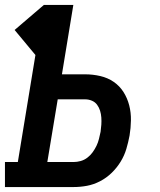

<svg xmlns="http://www.w3.org/2000/svg" viewBox="-24 -755 644 775"><path d="M-4 0V-101H48L119 -533L35 -634L153 -735H272L226 -455H320Q351 -455 381 -448Q411 -441 435 -424.5Q459 -408 474.5 -383.5Q490 -359 497.5 -330Q505 -301 504.5 -269.5Q504 -238 499 -208Q494 -181 486 -154Q478 -127 463 -102.5Q448 -78 427 -57.5Q406 -37 380 -23.5Q354 -10 327 -5Q300 0 273 0ZM167 -101H273Q287 -101 301.5 -105Q316 -109 328.5 -118.5Q341 -128 350 -140.5Q359 -153 365.5 -166.5Q372 -180 375.5 -194.5Q379 -209 382 -223Q384 -237 385 -251.5Q386 -266 385 -280.5Q384 -295 380 -308Q376 -321 368 -332Q360 -343 347 -348.5Q334 -354 320 -354H209Z"/></svg>

Font: Iosevka Etoile Oblique
Style: Bold
Weight: 700
Italic angle: -9°
Designer: Belleve Invis
Foundry: Belleve Invis
Version: Version 15.5.2; ttfautohint (v1.8.4)